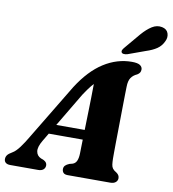

<svg xmlns="http://www.w3.org/2000/svg" viewBox="-127 -1030 1005 1116"><g transform="rotate(10 375.5 -472.0)"><path d="M169.5 -171Q145.5 -130.5 149.8 -105Q154 -79.5 178 -69L195.5 -62Q206.5 -56 210.8 -49Q215 -42 215 -34.5Q215 -18.5 204 -9.2Q193 0 174 0H9Q-9 0 -18.2 -7.8Q-27.5 -15.5 -27.5 -29Q-27.5 -42 -20.2 -52.2Q-13 -62.5 9.5 -75.5Q28 -86 50 -115.5Q72 -145 94.5 -184L291 -509.5Q357.5 -613.5 436 -663.5Q514.5 -713.5 601.5 -713.5Q636 -713.5 650 -703.8Q664 -694 664 -679Q664 -668.5 659.5 -661Q655 -653.5 644.5 -647Q622 -637.5 609.2 -619.2Q596.5 -601 596 -565.5Q595.5 -548 595 -519.5Q594.5 -491 594 -455.8Q593.5 -420.5 593 -382Q592.5 -343.5 592 -305.5Q591.5 -267.5 591 -234.5Q590.5 -201.5 590.5 -177Q590.5 -152.5 590.5 -140.5Q591 -119.5 592.8 -105.8Q594.5 -92 601.5 -82.5Q608.5 -73 625 -63.5Q642 -51.5 642 -33.5Q642 -19 630.8 -9.5Q619.5 0 599.5 0H348.5Q329.5 0 322 -8.8Q314.5 -17.5 314.5 -30Q314.5 -43 322.5 -51.2Q330.5 -59.5 346.5 -66L365.5 -71Q382 -77 389 -94Q396 -111 396.5 -136.5Q397 -154 397.5 -181.8Q398 -209.5 399 -243.8Q400 -278 400.8 -316.2Q401.5 -354.5 402.8 -393.5Q404 -432.5 404.5 -469Q405 -505.5 405.5 -537Q406 -568.5 406 -591.5L448 -580.5Q436.5 -575 422.8 -564.2Q409 -553.5 391.8 -532.5Q374.5 -511.5 350.5 -475ZM156.5 -218.5 167.5 -276H452L447 -218.5ZM621 -878.5Q650.5 -912.5 679.5 -930.8Q708.5 -949 739.5 -942.5Q768 -936.5 776 -913Q784 -889.5 772 -865.5Q759 -836.5 733.8 -819.2Q708.5 -802 669.5 -789.5L567.5 -752.5Q557 -749.5 546.8 -750.2Q536.5 -751 533 -757.5Q529.5 -765 534 -773Q538.5 -781 546.5 -790Z"/></g></svg>

Font: Fraunces ExtraBold
Style: Italic
Weight: 800
Italic angle: -16°
Version: Version 1.000;[b76b70a41]